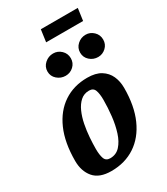

<svg xmlns="http://www.w3.org/2000/svg" viewBox="-216 -978 944 1084"><g transform="rotate(-30 255.5 -436.5)"><path d="M181 10Q103 10 67 -32.5Q31 -75 31 -142Q31 -261 67.5 -344Q104 -427 170 -471Q236 -515 324 -515Q379 -515 412.5 -494Q446 -473 461.5 -438.5Q477 -404 477 -361Q477 -244 440 -161Q403 -78 336.5 -34Q270 10 181 10ZM211 -56Q250 -56 275.5 -84Q301 -112 315.5 -157.5Q330 -203 336 -256.5Q342 -310 342 -361Q342 -400 333.5 -423.5Q325 -447 297 -447Q264 -447 241 -426.5Q218 -406 203 -372.5Q188 -339 180 -298.5Q172 -258 169 -217Q166 -176 166 -142Q166 -103 174.5 -79.5Q183 -56 211 -56ZM438 -585Q407 -585 384 -605.5Q361 -626 361 -657Q361 -688 384 -709Q407 -730 438 -730Q467 -730 489 -709Q511 -688 511 -657Q511 -626 489 -605.5Q467 -585 438 -585ZM226 -585Q195 -585 171.5 -605.5Q148 -626 148 -657Q148 -688 171.5 -709Q195 -730 226 -730Q256 -730 278 -709Q300 -688 300 -657Q300 -626 278 -605.5Q256 -585 226 -585ZM224 -804 235 -883H476L465 -804Z"/></g></svg>

Font: Manuale
Style: Bold Italic
Weight: 700
Italic angle: -11°
Version: Version 1.002